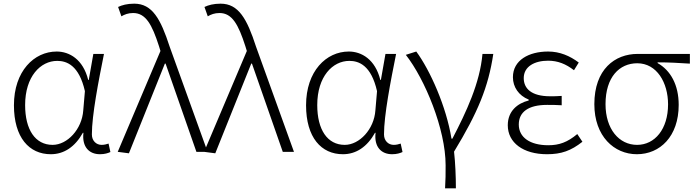

<svg xmlns="http://www.w3.org/2000/svg" viewBox="-20 -828 3795 1047"><path d="M257 13C329 13 389 -27 432 -104H435C426 -26 467 13 525 13C551 13 569 7 582 1L572 -45C561 -41 547 -38 534 -38C505 -38 481 -60 481 -95C481 -200 517 -385 547 -534H489L464 -392H461C433 -505 358 -547 289 -547C166 -547 56 -440 56 -254C56 -78 139 13 257 13ZM267 -38C172 -38 117 -121 117 -255C117 -411 201 -496 292 -496C344 -496 411 -472 443 -331L434 -226C427 -123 347 -38 267 -38Z M683 8 879 -481H883L1051 0H1112L905 -574C856 -725 810 -808 712 -808C673 -808 645 -800 624 -790L642 -739C659 -749 679 -757 706 -757C775 -757 809 -694 847 -576L855 -550L622 0Z M1154 8 1350 -481H1354L1522 0H1583L1376 -574C1327 -725 1281 -808 1183 -808C1144 -808 1116 -800 1095 -790L1113 -739C1130 -749 1150 -757 1177 -757C1246 -757 1280 -694 1318 -576L1326 -550L1093 0Z M1850 13C1922 13 1982 -27 2025 -104H2028C2019 -26 2060 13 2118 13C2144 13 2162 7 2175 1L2165 -45C2154 -41 2140 -38 2127 -38C2098 -38 2074 -60 2074 -95C2074 -200 2110 -385 2140 -534H2082L2057 -392H2054C2026 -505 1951 -547 1882 -547C1759 -547 1649 -440 1649 -254C1649 -78 1732 13 1850 13ZM1860 -38C1765 -38 1710 -121 1710 -255C1710 -411 1794 -496 1885 -496C1937 -496 2004 -472 2036 -331L2027 -226C2020 -123 1940 -38 1860 -38Z M2407 199H2466C2466 136 2463 61 2456 -1C2586 -215 2643 -353 2670 -534H2611C2597 -375 2523 -218 2447 -72H2442C2414 -246 2326 -444 2250 -547L2193 -529C2297 -396 2410 -124 2410 73C2410 125 2410 148 2407 199Z M2963 13C3041 13 3094 -6 3156 -55L3128 -97C3074 -52 3029 -36 2970 -36C2870 -36 2809 -79 2809 -149C2809 -217 2861 -256 2963 -256C2989 -256 3012 -256 3043 -254V-305C3016 -303 3000 -303 2980 -303C2878 -303 2836 -345 2836 -402C2836 -466 2896 -497 2969 -497C3022 -497 3066 -479 3110 -445L3136 -487C3088 -523 3033 -547 2969 -547C2864 -547 2777 -500 2777 -407C2777 -354 2808 -307 2863 -285V-280C2803 -265 2749 -223 2749 -145C2749 -50 2833 13 2963 13Z M3453 13C3579 13 3681 -84 3681 -256C3681 -365 3637 -444 3566 -484V-488C3627 -488 3681 -485 3742 -481V-534H3457C3333 -534 3221 -450 3221 -260C3221 -85 3329 13 3453 13ZM3454 -38C3356 -38 3282 -124 3282 -260C3282 -408 3358 -483 3455 -483C3562 -483 3623 -377 3623 -259C3623 -124 3551 -38 3454 -38Z"/></svg>

Font: Noto Sans HK Light
Style: Regular
Weight: 300
Designer: Ryoko NISHIZUKA 西塚涼子 (kana, bopomofo & ideographs); Paul D. Hunt (Latin, Greek & Cyrillic); Sandoll Communications 산돌커뮤니
Foundry: Adobe
Version: Version 2.004;hotconv 1.0.118;makeotfexe 2.5.65603